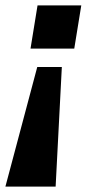

<svg xmlns="http://www.w3.org/2000/svg" viewBox="-51 -511 331 711"><path d="M62 -331 88 -491H250L224 -331ZM-31 180 87 -263H178L155 180Z"/></svg>

Font: Nunito Sans ExtraBold
Style: Italic
Weight: 800
Italic angle: -9°
Designer: Vernon Adams
Foundry: Vernon Adams
Version: Version 3.006; ttfautohint (v1.8.3)